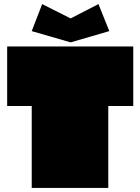

<svg xmlns="http://www.w3.org/2000/svg" viewBox="-20 -918 685 938"><path d="M15 -400V-691H631V-400H509V0H135V-400ZM325 -828 461 -898 514 -766 325 -711 135 -766 186 -898Z"/></svg>

Font: Erica One
Style: Regular
Weight: 400
Designer: Miguel Hernandez
Foundry: Miguel Hernandez
Version: Version 1.003